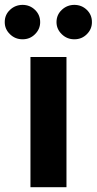

<svg xmlns="http://www.w3.org/2000/svg" viewBox="-67 -785 405 805"><path d="M60.7 0V-545.9H211.7V0ZM27.7 -620.3Q-3.2 -620.1 -25.2 -641.6Q-47.3 -663 -47.1 -692.2Q-47.3 -722.8 -25.2 -743.6Q-3.2 -764.4 27.7 -764.6Q58.3 -764.4 79.8 -743.6Q101.4 -722.8 101.4 -692.2Q101.4 -663 79.8 -641.6Q58.3 -620.1 27.7 -620.3ZM244.7 -620.3Q214.1 -620.1 192 -641.6Q169.9 -663 169.9 -692.2Q169.9 -722.8 192 -743.6Q214.1 -764.4 244.7 -764.6Q275.6 -764.4 297.1 -743.6Q318.6 -722.8 318.4 -692.2Q318.6 -663 297.1 -641.6Q275.6 -620.1 244.7 -620.3Z"/></svg>

Font: Inter
Style: Regular
Weight: 400
Designer: Rasmus Andersson
Foundry: rsms
Version: Version 4.000;git-8c9346024